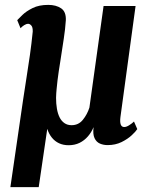

<svg xmlns="http://www.w3.org/2000/svg" viewBox="-20 -584 614 786"><path d="M138.5 182H22.5L74.5 -175Q81.5 -223.5 88.8 -268.2Q96 -313 102.5 -358.8Q109 -404.5 114 -454.5Q114.5 -472.5 108.2 -479.5Q102 -486.5 95.5 -486.5Q87.5 -486.5 79 -481Q70.5 -475.5 64 -468.5L50.5 -501.5Q56.5 -508 72 -523Q87.5 -538 113.5 -551Q139.5 -564 177.5 -564Q209.5 -564 230.2 -550Q251 -536 249.5 -501Q247 -463.5 241 -425Q235 -386.5 227 -333.5Q223.5 -311.5 220.5 -292.2Q217.5 -273 215.5 -255.2Q213.5 -237.5 211.8 -220Q210 -202.5 209.5 -183.5Q209.5 -159.5 213 -139Q216.5 -118.5 224 -103.5Q231.5 -88.5 243.8 -80Q256 -71.5 273 -71.5Q301.5 -71.5 319.2 -93.5Q337 -115.5 346 -143.5L404 -559.5H535L473 -104.5Q470.5 -85 474.2 -74.5Q478 -64 488.5 -64Q497.5 -64 509.2 -71.5Q521 -79 528.5 -86.5L542 -55.5Q536 -46 519.5 -30.5Q503 -15 477.8 -2.5Q452.5 10 420.5 10Q403.5 10 389 3.8Q374.5 -2.5 367 -18.5Q359.5 -34.5 363 -63.5Q354.5 -42.5 340 -25.8Q325.5 -9 305.8 0.8Q286 10.5 261 10.5Q239 10.5 221.8 2.5Q204.5 -5.5 192.2 -20.8Q180 -36 173.5 -56.5Z"/></svg>

Font: Merriweather 24pt SemiCondensed
Style: Bold Italic
Weight: 700
Width: 4
Italic angle: -7.8°
Designer: Eben Sorkin
Foundry: Eben Sorkin
Version: Version 2.101